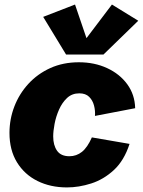

<svg xmlns="http://www.w3.org/2000/svg" viewBox="-20 -817 633 851"><path d="M276.9 13.7Q203.6 13.7 146 -14.9Q88.4 -43.5 55.2 -97.7Q22 -151.9 22 -228Q22 -289.1 43.7 -345.2Q65.4 -401.4 106 -445.6Q146.5 -489.7 203.1 -515.4Q259.8 -541 329.6 -541Q398.9 -541 454.8 -515.1Q510.7 -489.3 544.2 -443.4Q577.6 -397.5 579.1 -337.4L400.9 -303.2Q402.8 -326.2 396.7 -349.4Q390.6 -372.6 375 -387.9Q359.4 -403.3 331.5 -403.3Q299.3 -403.3 277.3 -382.8Q255.4 -362.3 241.7 -331.3Q228 -300.3 221.9 -268.1Q215.8 -235.8 215.8 -212.4Q215.8 -173.3 232.9 -148.9Q250 -124.5 287.6 -124.5Q318.8 -124.5 343.3 -144Q367.7 -163.6 387.2 -208L554.2 -179.2Q530.3 -105.5 484.9 -63.5Q439.5 -21.5 384.5 -3.9Q329.6 13.7 276.9 13.7ZM476.1 -796.9 592.8 -725.1 438.5 -575.2H272.9L171.4 -742.2L312.5 -796.9L363.3 -647.9Z"/></svg>

Font: Schibsted Grotesk Black
Style: Italic
Weight: 900
Italic angle: -12°
Designer: Bakken & Baeck AS, Henrik Kongsvoll
Foundry: Schibsted ASA
Version: Version 1.100;gftools[0.9.25]